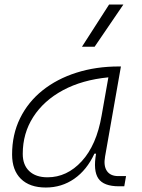

<svg xmlns="http://www.w3.org/2000/svg" viewBox="-20 -815 626 845"><path d="M181.6 10.3Q110.8 10.3 72 -27.8Q33.2 -65.9 33.2 -135.3Q33.2 -223.1 68.4 -294.7Q103.5 -366.2 167 -417Q230.5 -467.8 316.4 -495.1Q402.3 -522.5 503.4 -522.5H512.2L442.4 -126Q435.1 -85.4 450.4 -62.7Q465.8 -40 500.5 -40H534.7L526.9 4.9H503.9Q436 4.9 412.8 -29.5Q389.6 -64 402.8 -138.7H395.5Q362.3 -66.9 306.9 -28.3Q251.5 10.3 181.6 10.3ZM189 -34.7Q274.9 -34.7 339.8 -105.5Q404.8 -176.3 427.2 -306.2L457 -474.6Q341.8 -463.4 257.3 -418Q172.9 -372.6 126.5 -300.5Q80.1 -228.5 80.1 -137.7Q80.1 -88.9 108.9 -61.8Q137.7 -34.7 189 -34.7ZM340.8 -609.4 460 -794.9H522.9L396.5 -609.4Z"/></svg>

Font: Cascadia Mono ExtraLight
Style: Italic
Weight: 200
Italic angle: -10°
Monospace: yes
Designer: Aaron Bell
Foundry: Saja Typeworks
Version: Version 2404.023; ttfautohint (v1.8.4)